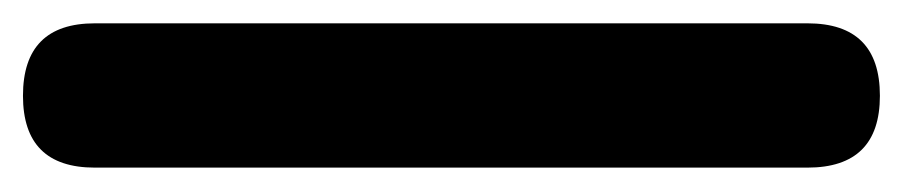

<svg xmlns="http://www.w3.org/2000/svg" viewBox="-82 114 768 163"><path d="M-1.5 256.3Q-62.5 256.3 -62.5 195.3Q-62.5 133.8 -1.5 133.8H603.5Q665 133.8 665 195.3Q665 256.3 603.5 256.3Z"/></svg>

Font: Erica Type
Style: Bold
Weight: 700
Designer: Peter Wiegel
Foundry: Peter Wiegel
Version: Version 1.000 2010 initial release